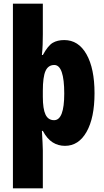

<svg xmlns="http://www.w3.org/2000/svg" viewBox="-20 -780 564 1040"><path d="M492 -275Q492 -142 449 -66Q406 10 332 10Q295 10 265 -9Q235 -28 212 -71H207Q209 -34 210.5 -7.5Q212 19 212 35V240H50V-760H212V-594Q212 -566 211 -538Q210 -510 207 -482H212Q240 -533 265.5 -548Q291 -563 328 -563Q405 -563 448.5 -486Q492 -409 492 -275ZM328 -273Q328 -428 274 -428Q241 -428 226.5 -395.5Q212 -363 212 -288V-256Q212 -190 226.5 -159.5Q241 -129 273 -129Q328 -129 328 -273Z"/></svg>

Font: Noto Sans Gujarati UI ExtraCondensed Black
Style: Regular
Weight: 900
Width: 2
Designer: Jelle Bosma - Monotype Design Team, Universal Thirst
Foundry: Monotype Imaging Inc.
Version: Version 2.106; ttfautohint (v1.8.4.7-5d5b)